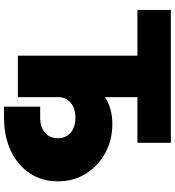

<svg xmlns="http://www.w3.org/2000/svg" viewBox="20 -788 833 913"><g transform="rotate(90 436.5 -331.5)"><path d="M27.3 -568.4V-727.5H659.2V-568.4H441.9V0H244.6V-568.4ZM487.3 65.9V-106H539.6Q584.5 -106 610.8 -128.7Q637.2 -151.4 637.2 -189.9Q637.2 -228.5 610.8 -251Q584.5 -273.4 539.6 -273.4Q494.6 -273.4 468.3 -251Q441.9 -228.5 441.9 -189.9H342.3Q342.3 -266.1 368.4 -324.7Q394.5 -383.3 445.6 -416.3Q496.6 -449.2 570.8 -449.2Q644.5 -449.2 706.1 -416.3Q767.6 -383.3 804.9 -324.7Q842.3 -266.1 842.3 -189.9Q842.3 -113.8 803.7 -56.2Q765.1 1.5 696.8 33.7Q628.4 65.9 539.6 65.9Z"/></g></svg>

Font: Inter Black
Style: Regular
Weight: 900
Designer: Rasmus Andersson
Foundry: rsms
Version: Version 4.000;git-a52131595